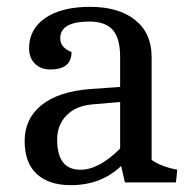

<svg xmlns="http://www.w3.org/2000/svg" viewBox="-20 -533 548 561"><path d="M187 8Q123 8 87.5 -24.5Q52 -57 52 -121.5Q52 -186 101.5 -226Q151 -266 246 -273L331 -279V-367Q331 -421 309.5 -445.5Q288 -470 241 -470Q156 -470 156 -421Q156 -394 189 -381Q189 -330 127 -330Q99 -330 82 -347Q65 -364 65 -392Q65 -448 112.5 -480.5Q160 -513 243.5 -513Q327 -513 375 -474.5Q423 -436 423 -367V-66Q448 -47 498 -37L494 0H345L334 -48Q275 8 187 8ZM147 -125Q147 -37 215 -37Q269 -37 331 -99V-235L250 -228Q202 -224 174.5 -196Q147 -168 147 -125Z"/></svg>

Font: Cambo
Style: Regular
Weight: 400
Designer: Carolina Giovagnoli, Andres Torresi
Foundry: Carolina Giovagnoli, Andres Torresi
Version: Version 2.001